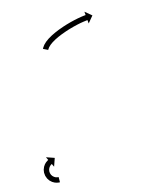

<svg xmlns="http://www.w3.org/2000/svg" viewBox="-110 -609 561 713"><g transform="rotate(-15 170.5 -252.0)"><path d="M101 -456.6C100.3 -455.4 99.7 -454.2 99 -452.9L116.9 -444C117.4 -445 118 -446 118.5 -447.1C118.5 -447.1 118.5 -446.9 118.4 -446.8C118.3 -446.7 118.3 -446.6 118.3 -446.6C119.7 -448.9 121.3 -451 123 -453.1C123 -453.1 122.9 -453 122.8 -452.9C122.7 -452.7 122.6 -452.6 122.6 -452.6C125 -455.3 127.7 -457.8 130.4 -460.2C130.4 -460.2 130.3 -460.1 130.3 -460.1C130.2 -460 130.1 -459.9 130.1 -459.9C133.4 -462.6 137 -465.1 140.5 -467.5C140.5 -467.5 140.5 -467.4 140.4 -467.4C140.3 -467.3 140.3 -467.3 140.3 -467.3C144.4 -469.8 148.6 -472.3 152.8 -474.6C152.8 -474.6 152.8 -474.5 152.7 -474.5C152.7 -474.5 152.6 -474.5 152.6 -474.5C157.3 -476.9 162 -479.2 166.8 -481.4C166.8 -481.4 166.8 -481.3 166.8 -481.3C166.7 -481.3 166.7 -481.3 166.7 -481.3C171.8 -483.5 176.9 -485.6 182 -487.7C182 -487.7 182 -487.7 182 -487.7C181.9 -487.6 181.9 -487.6 181.9 -487.6C187.2 -489.6 192.6 -491.6 198 -493.4C198 -493.4 197.9 -493.4 197.9 -493.4C197.9 -493.4 197.8 -493.4 197.8 -493.4C203.2 -495.2 208.6 -496.9 214 -498.6C214 -498.6 214 -498.6 214 -498.5C214 -498.5 213.9 -498.5 213.9 -498.5C219.2 -500.1 224.5 -501.5 229.8 -502.9C229.8 -502.9 229.8 -502.9 229.7 -502.9C229.7 -502.9 229.7 -502.9 229.7 -502.9C234.7 -504.2 239.7 -505.4 244.7 -506.5C244.7 -506.5 244.6 -506.5 244.6 -506.5C244.6 -506.5 244.5 -506.5 244.5 -506.5C249.1 -507.5 253.6 -508.4 258.1 -509.3C258.1 -509.3 258.1 -509.3 258.1 -509.3C258 -509.3 258 -509.3 258 -509.3C261.9 -510 265.7 -510.6 269.6 -511.2C269.6 -511.2 269.6 -511.2 269.6 -511.2C269.5 -511.2 269.5 -511.2 269.5 -511.2C272.5 -511.6 275.5 -512.1 278.6 -512.4C278.6 -512.4 278.5 -512.4 278.5 -512.4C278.5 -512.4 278.5 -512.4 278.5 -512.4C280.4 -512.7 282.4 -512.9 284.4 -513.1C284.4 -513.1 284.3 -513.1 284.3 -513.1C284.3 -513.1 284.3 -513.1 284.3 -513.1C285 -513.1 285.7 -513.2 286.4 -513.3L287.6 -500.1L308.6 -525.3L283.4 -546.3L284.6 -533.2C283.9 -533.1 283.2 -533 282.4 -533C282.4 -533 282.4 -533 282.4 -533C282.4 -533 282.4 -533 282.4 -533C280.3 -532.8 278.2 -532.5 276.2 -532.3C276.2 -532.3 276.1 -532.3 276.1 -532.3C276.1 -532.3 276.1 -532.3 276.1 -532.3C272.9 -531.9 269.8 -531.5 266.6 -531C266.6 -531 266.6 -531 266.6 -531C266.5 -531 266.5 -531 266.5 -531C262.5 -530.3 258.5 -529.7 254.5 -528.9C254.5 -528.9 254.4 -528.9 254.4 -528.9C254.4 -528.9 254.3 -528.9 254.3 -528.9C249.7 -528 245 -527.1 240.3 -526C240.3 -526 240.3 -526 240.3 -526C240.2 -526 240.2 -526 240.2 -526C235.1 -524.8 229.9 -523.6 224.8 -522.3C224.8 -522.3 224.7 -522.3 224.7 -522.3C224.7 -522.3 224.7 -522.3 224.7 -522.3C219.2 -520.8 213.8 -519.3 208.3 -517.7C208.3 -517.7 208.3 -517.7 208.3 -517.7C208.3 -517.7 208.2 -517.7 208.2 -517.7C202.6 -516 197.1 -514.2 191.5 -512.4C191.5 -512.4 191.5 -512.4 191.5 -512.4C191.4 -512.4 191.4 -512.3 191.4 -512.3C185.8 -510.4 180.3 -508.4 174.8 -506.3C174.8 -506.3 174.8 -506.3 174.7 -506.3C174.7 -506.3 174.7 -506.3 174.7 -506.3C169.3 -504.1 164 -501.9 158.7 -499.6C158.7 -499.6 158.6 -499.6 158.6 -499.6C158.5 -499.5 158.5 -499.5 158.5 -499.5C153.4 -497.2 148.4 -494.8 143.5 -492.3C143.5 -492.3 143.4 -492.2 143.4 -492.2C143.3 -492.2 143.3 -492.1 143.3 -492.1C138.7 -489.7 134.2 -487 129.7 -484.3C129.7 -484.3 129.6 -484.2 129.6 -484.2C129.5 -484.2 129.4 -484.1 129.4 -484.1C125.4 -481.4 121.5 -478.6 117.7 -475.6C117.7 -475.6 117.6 -475.5 117.5 -475.4C117.4 -475.4 117.3 -475.3 117.3 -475.3C114 -472.4 110.8 -469.4 107.8 -466.2C107.8 -466.2 107.7 -466 107.6 -465.9C107.5 -465.8 107.4 -465.7 107.4 -465.7C105.2 -462.9 103.1 -460.1 101.3 -457.1C101.3 -457.1 101.2 -457 101.1 -456.9C101 -456.8 101 -456.6 101 -456.6ZM30.7 42C31.1 42 31.5 42 31.9 42L32.1 22C31.7 22 31.4 22 31.1 22C31.1 22 31.1 22 31.2 22C31.2 22 31.3 22 31.3 22C30.4 22 29.5 21.9 28.6 21.8C28.6 21.8 28.7 21.8 28.8 21.8C28.9 21.8 29 21.8 29 21.8C27.6 21.7 26.2 21.4 24.9 21.1C24.9 21.1 25 21.1 25.1 21.2C25.3 21.2 25.4 21.2 25.4 21.2C23.6 20.7 21.9 20.1 20.3 19.5C20.3 19.5 20.4 19.5 20.6 19.6C20.7 19.6 20.8 19.7 20.8 19.7C18.9 18.8 17.1 17.7 15.3 16.5C15.3 16.5 15.4 16.6 15.6 16.7C15.7 16.8 15.9 16.9 15.9 16.9C14 15.5 12.2 13.9 10.6 12.1C10.6 12.1 10.7 12.3 10.9 12.4C11 12.6 11.1 12.7 11.1 12.7C9.5 10.7 8.1 8.6 6.9 6.4C6.9 6.4 6.9 6.6 7 6.8C7.1 7 7.2 7.1 7.2 7.1C6.1 4.8 5.2 2.3 4.6 -0.3C4.6 -0.3 4.6 -0.1 4.7 0.1C4.7 0.3 4.8 0.5 4.8 0.5C4.3 -2 4 -4.6 4 -7.2C4 -7.2 4 -7 4 -6.8C4 -6.6 4 -6.4 4 -6.4C4.2 -8.9 4.5 -11.4 5.1 -13.9C5.1 -13.9 5.1 -13.7 5 -13.5C5 -13.3 4.9 -13.1 4.9 -13.1C5.6 -15.4 6.5 -17.6 7.6 -19.8C7.6 -19.8 7.5 -19.6 7.4 -19.5C7.3 -19.3 7.2 -19.1 7.2 -19.1C8.3 -21 9.5 -22.7 10.9 -24.4C10.9 -24.4 10.8 -24.3 10.7 -24.2C10.5 -24.1 10.4 -23.9 10.4 -23.9C11.7 -25.3 12.9 -26.5 14.3 -27.7C14.3 -27.7 14.2 -27.7 14.1 -27.6C14 -27.5 13.9 -27.4 13.9 -27.4C15 -28.3 16.1 -29.1 17.3 -29.9C17.3 -29.9 17.2 -29.8 17.1 -29.8C17 -29.7 17 -29.7 17 -29.7C17.7 -30.1 18.5 -30.6 19.3 -31C19.3 -31 19.3 -31 19.2 -30.9C19.2 -30.9 19.1 -30.9 19.1 -30.9C19.4 -31.1 19.8 -31.2 20.1 -31.4L25.8 -19.5L36.6 -50.5L5.6 -61.2L11.3 -49.4C11 -49.2 10.6 -49 10.2 -48.8C10.2 -48.8 10.2 -48.8 10.1 -48.8C10.1 -48.7 10 -48.7 10 -48.7C8.9 -48.1 7.8 -47.5 6.7 -46.8C6.7 -46.8 6.6 -46.8 6.5 -46.7C6.4 -46.7 6.4 -46.6 6.4 -46.6C4.7 -45.5 3.1 -44.4 1.5 -43.1C1.5 -43.1 1.4 -43 1.3 -43C1.2 -42.9 1.1 -42.8 1.1 -42.8C-0.8 -41.1 -2.6 -39.3 -4.4 -37.4C-4.4 -37.4 -4.5 -37.2 -4.6 -37.1C-4.7 -37 -4.8 -36.9 -4.8 -36.9C-6.7 -34.5 -8.4 -32 -10 -29.3C-10 -29.3 -10.1 -29.2 -10.1 -29C-10.2 -28.9 -10.3 -28.7 -10.3 -28.7C-11.8 -25.7 -13.1 -22.5 -14.1 -19.2C-14.1 -19.2 -14.2 -19 -14.3 -18.9C-14.3 -18.7 -14.4 -18.5 -14.4 -18.5C-15.2 -15 -15.7 -11.4 -16 -7.8C-16 -7.8 -16 -7.6 -16 -7.4C-16 -7.2 -16 -7 -16 -7C-15.9 -3.3 -15.6 0.4 -14.9 4.1C-14.9 4.1 -14.9 4.3 -14.8 4.5C-14.8 4.7 -14.8 4.9 -14.8 4.9C-13.8 8.5 -12.5 12.1 -10.9 15.5C-10.9 15.5 -10.9 15.7 -10.8 15.8C-10.7 16 -10.6 16.2 -10.6 16.2C-8.8 19.4 -6.7 22.4 -4.5 25.3C-4.5 25.3 -4.3 25.4 -4.2 25.6C-4.1 25.7 -3.9 25.9 -3.9 25.9C-1.6 28.3 0.9 30.6 3.6 32.7C3.6 32.7 3.8 32.8 3.9 32.9C4 33 4.2 33.2 4.2 33.2C6.7 34.8 9.4 36.4 12.1 37.7C12.1 37.7 12.3 37.8 12.4 37.8C12.6 37.9 12.7 38 12.7 38C15.1 38.9 17.5 39.8 20 40.5C20 40.5 20.1 40.5 20.3 40.6C20.4 40.6 20.5 40.6 20.5 40.6C22.5 41 24.4 41.4 26.4 41.7C26.4 41.7 26.4 41.7 26.5 41.7C26.6 41.7 26.7 41.7 26.7 41.7C28 41.8 29.2 41.9 30.5 42C30.5 42 30.5 42 30.6 42C30.6 42 30.7 42 30.7 42Z"/></g></svg>

Font: FRB American Cursive Just Arrows
Style: Bold Italic
Weight: 700
Italic angle: -25°
Version: Version 2.0;Modular Font Editor K font №1